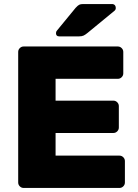

<svg xmlns="http://www.w3.org/2000/svg" viewBox="-20 -930 683 950"><path d="M70 0ZM255 -272H541Q552 -272 560 -280Q568 -288 568 -299V-405Q568 -416 560 -424Q552 -432 541 -432H255V-540H563Q574 -540 582 -548Q590 -556 590 -567V-673Q590 -684 582 -692Q574 -700 563 -700H97Q86 -700 78 -692Q70 -684 70 -673V-27Q70 -16 78 -8Q86 0 97 0H571Q582 0 590 -8Q598 -16 598 -27V-133Q598 -144 590 -152Q582 -160 571 -160H255ZM391 -910H534Q543 -910 548 -904.5Q553 -899 553 -890Q553 -883 548 -878L413 -767Q402 -758 393.5 -754Q385 -750 371 -750H273Q257 -750 257 -766Q257 -774 262 -779L354 -891Q365 -903 372 -906.5Q379 -910 391 -910Z"/></svg>

Font: Hezaedrus
Style: Bold
Weight: 700
Designer: Hubert & Fischer
Foundry: Hubert & Fischer
Version: Version 1.10;September 3, 2019;FontCreator 11.5.0.2425 64-bi